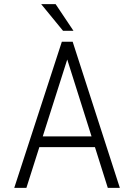

<svg xmlns="http://www.w3.org/2000/svg" viewBox="-20 -914 640 934"><path d="M441.9 -198.2H171.4L108.4 0H49.3L280.8 -710.9H333.5L563 0H504.4ZM188 -250.5H425.3L307.1 -624.5ZM337.4 -764.2H286.6L180.2 -894H250.5Z"/></svg>

Font: TypoPRO Roboto Mono
Style: Regular
Weight: 300
Designer: Google
Version: Version 2.000986; 2015; ttfautohint (v1.3)